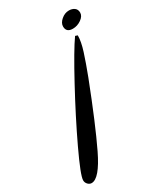

<svg xmlns="http://www.w3.org/2000/svg" viewBox="-245 -552 739 871"><g transform="rotate(-30 124.5 -116.0)"><path d="M210 -431Q210 -449 228.5 -465Q247 -481 269 -481Q286 -481 297.5 -472.5Q309 -464 309 -447Q309 -429 288.5 -414.5Q268 -400 244 -400Q210 -400 210 -431ZM-60 219Q-60 193 -3 72.5Q54 -48 126.5 -181.5Q199 -315 236 -367L248 -363Q248 -331 233 -284Q218 -237 194 -174Q116 27 62.5 138Q9 249 -32 249Q-43 249 -51.5 240Q-60 231 -60 219Z"/></g></svg>

Font: Dancing Script
Style: Bold
Weight: 700
Designer: Pablo Impallari
Foundry: Pablo Impallari
Version: Version 2.000